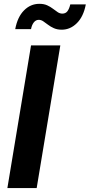

<svg xmlns="http://www.w3.org/2000/svg" viewBox="-20 -959 457 979"><path d="M287.6 -727.5 167 0H17.6L138.2 -727.5ZM294.9 -807.6Q272 -807.6 254.9 -815.2Q237.8 -822.8 224.9 -832.8Q211.9 -842.8 200.7 -850.3Q189.5 -857.9 177.7 -857.9Q162.6 -857.9 152.3 -844.7Q142.1 -831.5 138.2 -810.5H57.6Q69.3 -872.6 102.5 -906Q135.7 -939.5 180.7 -939.5Q204.1 -939.5 220.7 -931.9Q237.3 -924.3 250.2 -914.3Q263.2 -904.3 274.2 -897Q285.2 -889.6 297.9 -889.6Q314.5 -889.6 323.7 -901.6Q333 -913.6 338.4 -936.5H417.5Q405.8 -874.5 372.1 -841.1Q338.4 -807.6 294.9 -807.6Z"/></svg>

Font: Inter 20pt
Style: Bold Italic
Weight: 700
Italic angle: -9.3988°
Version: Version 4.001;git-66647c0bb